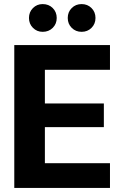

<svg xmlns="http://www.w3.org/2000/svg" viewBox="-20 -921 594 941"><path d="M50 0V-700H519V-579H200V-414H489V-298H200V-121H519V0ZM189 -765Q161 -765 141.5 -784.5Q122 -804 122 -833Q122 -862 141.5 -881.5Q161 -901 189 -901Q219 -901 238.5 -881.5Q258 -862 258 -833Q258 -804 238.5 -784.5Q219 -765 189 -765ZM380 -765Q351 -765 331.5 -784.5Q312 -804 312 -833Q312 -862 331.5 -881.5Q351 -901 380 -901Q409 -901 428.5 -881.5Q448 -862 448 -833Q448 -804 428.5 -784.5Q409 -765 380 -765Z"/></svg>

Font: DM Sans 9pt 36pt Black
Style: Regular
Weight: 900
Version: Version 4.004;gftools[0.9.30]